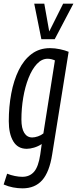

<svg xmlns="http://www.w3.org/2000/svg" viewBox="-32 -809 421 1049"><path d="M-12 199 7 140Q27 148 49 152.5Q71 157 90 157Q130 157 154 129.5Q178 102 188 35L196 -22Q176 -9 154 -2.5Q132 4 114 4Q65 4 40.5 -37Q16 -78 16 -147Q16 -226 29.5 -298Q43 -370 70.5 -426Q98 -482 140.5 -514Q183 -546 241 -546Q268 -546 296 -540Q324 -534 343 -526L253 35Q238 131 198.5 175.5Q159 220 91 220Q66 220 39.5 215Q13 210 -12 199ZM268 -479Q259 -483 249 -485.5Q239 -488 228 -488Q196 -488 169.5 -459.5Q143 -431 124 -383Q105 -335 95 -276Q85 -217 85 -156Q85 -108 100.5 -83Q116 -58 144 -58Q158 -58 175.5 -64Q193 -70 205 -80ZM369 -789 267 -595H194L155 -789H210L237 -637L313 -789Z"/></svg>

Font: Georama Condensed
Style: Italic
Weight: 400
Width: 3
Italic angle: -9°
Designer: Jean-Baptiste Levee
Foundry: Production Type
Version: Version 1.000